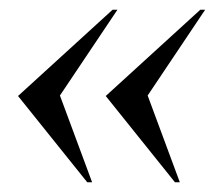

<svg xmlns="http://www.w3.org/2000/svg" viewBox="-20 -444 458 394"><path d="M17 -247 211 -424H221L103 -248L169 -70H159ZM197 -247 391 -424H401L283 -248L349 -70H339Z"/></svg>

Font: Spectral
Style: Italic
Weight: 400
Italic angle: -10°
Designer: Jean-Baptiste Levee
Foundry: Production Type
Version: Version 2.001